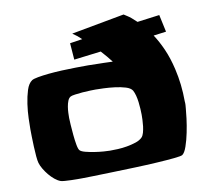

<svg xmlns="http://www.w3.org/2000/svg" viewBox="-79 -808 964 888"><g transform="rotate(-10 403.0 -363.5)"><path d="M558.6 -249Q558.6 -260.7 557.6 -276.4Q556.6 -292 554.7 -308.6Q552.7 -325.2 548.8 -339.8Q544.9 -354.5 539.1 -365.2Q531.2 -377.9 508.8 -384.8Q486.3 -391.6 459.5 -395Q432.6 -398.4 406.7 -399.4Q380.9 -400.4 368.2 -400.4Q361.3 -400.4 343.8 -399.9Q326.2 -399.4 307.1 -397.9Q288.1 -396.5 271.5 -394Q254.9 -391.6 250 -388.7Q241.2 -383.8 236.3 -371.6Q231.4 -359.4 229 -344.7Q226.6 -330.1 226.1 -315.9Q225.6 -301.8 225.6 -292Q225.6 -283.2 227.1 -260.3Q228.5 -237.3 231 -211.4Q233.4 -185.5 237.3 -164.1Q241.2 -142.6 247.1 -136.7Q253.9 -129.9 272.9 -125Q292 -120.1 314 -116.7Q335.9 -113.3 356.4 -111.8Q377 -110.4 385.7 -110.4Q401.4 -110.4 422.9 -111.3Q444.3 -112.3 466.3 -116.2Q488.3 -120.1 507.8 -126.5Q527.3 -132.8 539.1 -144.5Q545.9 -151.4 549.8 -165Q553.7 -178.7 555.7 -194.3Q557.6 -210 558.1 -225.1Q558.6 -240.2 558.6 -249ZM736.3 -607.4 676.8 -599.6Q698.2 -567.4 716.8 -525.4Q735.4 -483.4 748 -429.7Q765.6 -354.5 765.6 -275.4Q766.6 -266.6 766.1 -257.8Q765.6 -249 764.6 -240.2Q763.7 -226.6 759.8 -195.3Q755.9 -164.1 749 -130.4Q742.2 -96.7 732.4 -68.4Q722.7 -40 710.9 -32.2Q705.1 -28.3 671.4 -24.9Q637.7 -21.5 589.4 -18.6Q541 -15.6 484.4 -13.7Q427.7 -11.7 376.5 -10.3Q325.2 -8.8 286.6 -7.8Q248 -6.8 235.4 -6.8Q229.5 -6.8 215.3 -6.8Q201.2 -6.8 185.5 -7.3Q169.9 -7.8 156.2 -8.8Q142.6 -9.8 136.7 -11.7Q123 -16.6 109.4 -27.8Q95.7 -39.1 84 -53.2Q72.3 -67.4 63 -83Q53.7 -98.6 49.8 -112.3Q46.9 -122.1 44.9 -144Q43 -166 42 -190.4Q41 -214.8 40.5 -237.3Q40 -259.8 40 -271.5Q40 -290 41 -322.8Q42 -355.5 46.9 -389.6Q51.8 -423.8 61 -453.1Q70.3 -482.4 87.9 -494.1Q95.7 -499 117.2 -502.9Q138.7 -506.8 168 -509.8Q197.3 -512.7 230.5 -514.2Q263.7 -515.6 295.4 -516.1Q327.1 -516.6 354.5 -516.6Q381.8 -516.6 398.4 -515.6Q409.2 -515.6 428.2 -515.1Q447.3 -514.6 469.7 -513.7Q459 -527.3 447.8 -541Q436.5 -554.7 422.9 -569.3L295.9 -553.7L290 -631.8L348.6 -640.6Q331.1 -658.2 307.6 -673.8L556.6 -719.7Q563.5 -714.8 573.2 -709Q587.9 -700.2 614.3 -674.8L718.8 -688.5Z"/></g></svg>

Font: Slackey
Style: Regular
Weight: 400
Designer: Squid
Foundry: Font Diner, Inc DBA Sideshow
Version: Version 1.001